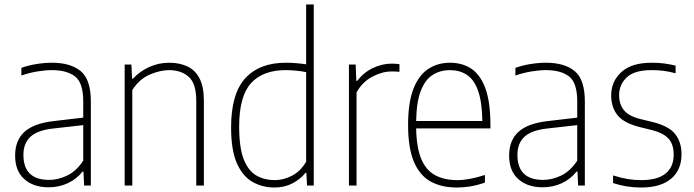

<svg xmlns="http://www.w3.org/2000/svg" viewBox="-20 -828 3098 857"><path d="M197 8Q129.5 8 88.5 -28.5Q47.5 -65 47.5 -133.5Q47.5 -201.5 89.2 -239.5Q131 -277.5 219.5 -287.5L351.5 -303V-375.5Q351.5 -458.5 315 -486.8Q278.5 -515 211.5 -515Q183 -515 147.5 -509.2Q112 -503.5 75.5 -491V-525Q104.5 -536 141.8 -542Q179 -548 212 -548Q294.5 -548 340 -510.8Q385.5 -473.5 385.5 -375V0H355.5L352.5 -62.5H348.5Q322 -28.5 282.5 -10.2Q243 8 197 8ZM84.5 -137Q84.5 -25 199.5 -25Q238.5 -25 279 -44Q319.5 -63 351.5 -110.5V-269.5L218.5 -254.5Q148 -247 116.2 -217.8Q84.5 -188.5 84.5 -137Z M536.5 0V-540H566.5L569.5 -477H573.5Q605 -510.5 646.8 -529.2Q688.5 -548 735.5 -548Q780 -548 815 -532.2Q850 -516.5 870 -479.2Q890 -442 890 -378.5V0H856V-378Q856 -455 822.5 -485Q789 -515 734 -515Q696 -515 649.2 -495.5Q602.5 -476 570.5 -426V0Z M1205 9Q1151.5 9 1107.5 -15.8Q1063.5 -40.5 1037.5 -99Q1011.5 -157.5 1011.5 -259Q1011.5 -409.5 1074.8 -478.8Q1138 -548 1256.5 -548Q1278.5 -548 1302.2 -546Q1326 -544 1346.5 -541V-808H1380.5V0H1350.5L1347.5 -56.5H1343.5Q1322 -29 1286.2 -10Q1250.5 9 1205 9ZM1206 -24Q1246 -24 1284.2 -44.2Q1322.5 -64.5 1346.5 -106.5V-506Q1328.5 -510 1303.2 -512.5Q1278 -515 1255 -515Q1153.5 -515 1100.5 -456.8Q1047.5 -398.5 1047.5 -263Q1047.5 -168 1068.2 -116.2Q1089 -64.5 1125 -44.2Q1161 -24 1206 -24Z M1537.5 0V-540H1567.5L1570.5 -467H1574.5Q1603 -504.5 1644.2 -524.2Q1685.5 -544 1728.5 -544Q1747.5 -544 1763 -541.5V-507.5Q1754 -508.5 1746.2 -508.8Q1738.5 -509 1728 -509Q1686 -509 1642 -485.8Q1598 -462.5 1571.5 -416V0Z M2019.5 9Q1949.5 9 1901 -18.5Q1852.5 -46 1827 -107.2Q1801.5 -168.5 1801.5 -270Q1801.5 -371 1825.5 -432Q1849.5 -493 1891.8 -520.5Q1934 -548 1989 -548Q2044 -548 2084.5 -520.8Q2125 -493.5 2147 -432.5Q2169 -371.5 2169 -270V-255H1837.5Q1839 -169 1860.5 -118.2Q1882 -67.5 1922.8 -45.8Q1963.5 -24 2021.5 -24Q2073 -24 2144.5 -47V-13Q2110 -1 2079.5 4Q2049 9 2019.5 9ZM1988.5 -515Q1945.5 -515 1912 -494.2Q1878.5 -473.5 1858.8 -424Q1839 -374.5 1837.5 -288H2133Q2131.5 -374.5 2113.5 -424Q2095.5 -473.5 2063.5 -494.2Q2031.5 -515 1988.5 -515Z M2402 8Q2334.5 8 2293.5 -28.5Q2252.5 -65 2252.5 -133.5Q2252.5 -201.5 2294.2 -239.5Q2336 -277.5 2424.5 -287.5L2556.5 -303V-375.5Q2556.5 -458.5 2520 -486.8Q2483.5 -515 2416.5 -515Q2388 -515 2352.5 -509.2Q2317 -503.5 2280.5 -491V-525Q2309.5 -536 2346.8 -542Q2384 -548 2417 -548Q2499.5 -548 2545 -510.8Q2590.5 -473.5 2590.5 -375V0H2560.5L2557.5 -62.5H2553.5Q2527 -28.5 2487.5 -10.2Q2448 8 2402 8ZM2289.5 -137Q2289.5 -25 2404.5 -25Q2443.5 -25 2484 -44Q2524.5 -63 2556.5 -110.5V-269.5L2423.5 -254.5Q2353 -247 2321.2 -217.8Q2289.5 -188.5 2289.5 -137Z M2841 9Q2776 9 2716.5 -11V-45Q2753 -33.5 2782.5 -28.8Q2812 -24 2842 -24Q2914 -24 2950.5 -53.2Q2987 -82.5 2987 -137Q2987 -185 2963.2 -210Q2939.5 -235 2889.5 -247.5L2834.5 -261Q2764 -279 2736 -314.2Q2708 -349.5 2708 -402.5Q2708 -464.5 2753.5 -506.2Q2799 -548 2888.5 -548Q2918 -548 2944 -544.8Q2970 -541.5 2995.5 -535V-501Q2965.5 -509 2940.8 -512Q2916 -515 2888.5 -515Q2812 -515 2777.8 -482.8Q2743.5 -450.5 2743.5 -404Q2743.5 -362 2765.2 -335.8Q2787 -309.5 2837 -297L2892.5 -283.5Q2966.5 -265 2994.2 -229Q3022 -193 3022 -139.5Q3022 -70 2975.8 -30.5Q2929.5 9 2841 9Z"/></svg>

Font: Encode Sans Semi Condensed Thin
Style: Regular
Weight: 100
Width: 4
Designer: Multiple Designers
Foundry: Impallari Type
Version: Version 3.000; ttfautohint (v1.8.3) -l 8 -r 50 -G 200 -x 14 